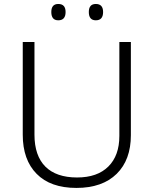

<svg xmlns="http://www.w3.org/2000/svg" viewBox="-20 -922 762 952"><path d="M234.4 -862.3C234.4 -835 246.1 -821.3 269 -821.3C293 -821.3 305.2 -835 305.2 -862.3C305.2 -889.2 293 -902.3 269 -902.3C246.1 -902.3 234.4 -889.2 234.4 -862.3ZM420.4 -862.3C420.4 -835 432.1 -821.3 455.1 -821.3C479 -821.3 491.2 -835 491.2 -862.3C491.2 -889.2 479 -902.3 455.1 -902.3C432.1 -902.3 420.4 -889.2 420.4 -862.3ZM628.9 -713.9H571.8V-248C571.8 -183.1 553.7 -132.8 517.6 -96.7C481 -60.1 429.2 -42 361.8 -42C224.6 -42 150.9 -115.2 150.9 -253.9V-713.9H92.8V-253.9C92.8 -171.4 115.7 -106.4 161.6 -60.1C207 -13.7 272.9 9.8 358.9 9.8C444.8 9.8 511.2 -13.7 558.6 -60.1C605.5 -106.4 628.9 -170.4 628.9 -252Z"/></svg>

Font: Noto Reveo Sans
Style: Regular
Weight: 300
Designer: Monotype Design Team
Foundry: Monotype Imaging Inc.
Version: Version 2.007